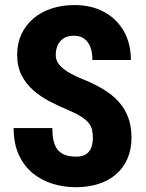

<svg xmlns="http://www.w3.org/2000/svg" viewBox="-20 -741 585 770"><path d="M352.5 -188Q352.5 -206.1 349.1 -220.5Q345.7 -234.9 335.9 -247.3Q326.2 -259.8 306.6 -272.5Q287.1 -285.2 255.4 -298.8Q216.3 -314.9 179.4 -334.2Q142.6 -353.5 113.3 -379.2Q84 -404.8 66.4 -439.7Q48.8 -474.6 48.8 -521.5Q48.8 -566.9 65.9 -603.8Q83 -640.6 113.8 -666.7Q144.5 -692.9 186.5 -706.8Q228.5 -720.7 278.8 -720.7Q346.7 -720.7 397.5 -693.1Q448.2 -665.5 476.6 -616Q504.9 -566.4 504.9 -500.5H350.6Q350.6 -529.3 342.8 -551Q335 -572.8 318.6 -585.2Q302.2 -597.7 275.9 -597.7Q251.5 -597.7 235.4 -587.4Q219.2 -577.1 211.4 -559.6Q203.6 -542 203.6 -520.5Q203.6 -503.4 211.7 -490.2Q219.7 -477.1 233.6 -465.8Q247.6 -454.6 266.8 -444.3Q286.1 -434.1 308.6 -424.8Q356.4 -405.8 393.8 -383.3Q431.2 -360.8 456.3 -332.8Q481.4 -304.7 494.4 -269.3Q507.3 -233.9 507.3 -189Q507.3 -143.1 491.7 -106.2Q476.1 -69.3 447 -43.5Q418 -17.6 376.5 -3.9Q335 9.8 283.7 9.8Q235.4 9.8 190.4 -4.2Q145.5 -18.1 110.6 -46.9Q75.7 -75.7 55.2 -120.6Q34.7 -165.5 34.7 -227.5H189.9Q189.9 -195.8 195.6 -173.6Q201.2 -151.4 213.1 -138.2Q225.1 -125 242.9 -118.9Q260.7 -112.8 285.6 -112.8Q311 -112.8 325.7 -123Q340.3 -133.3 346.4 -150.1Q352.5 -167 352.5 -188Z"/></svg>

Font: Roboto Condensed ExtraBold
Style: Regular
Weight: 800
Designer: Christian Robertson
Foundry: Google
Version: Version 3.008; 2023